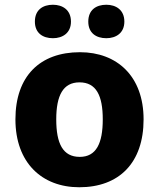

<svg xmlns="http://www.w3.org/2000/svg" viewBox="-20 -779 670 809"><path d="M127 -688C127 -640 160 -618 203 -618C244 -618 279 -640 279 -688C279 -737 244 -759 203 -759C160 -759 127 -737 127 -688ZM352 -688C352 -640 385 -618 428 -618C469 -618 504 -640 504 -688C504 -737 469 -759 428 -759C385 -759 352 -737 352 -688ZM585 -276C585 -458 473 -559 317 -559C148 -559 45 -458 45 -276C45 -93 157 10 314 10C482 10 585 -93 585 -276ZM217 -276C217 -377 246 -432 315 -432C385 -432 413 -377 413 -276C413 -174 385 -118 316 -118C245 -118 217 -174 217 -276Z"/></svg>

Font: Noto Sans Lao ExtraBold
Style: Regular
Weight: 800
Designer: Monotype Design Team
Foundry: Monotype Imaging Inc.
Version: Version 2.003